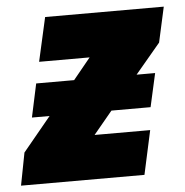

<svg xmlns="http://www.w3.org/2000/svg" viewBox="-65 -597 616 640"><g transform="rotate(-5 243.0 -276.5)"><path d="M-20 0H393L425 -147H239L302 -223H433L458 -335H396L480 -435L506 -553H109L76 -406H245L187 -335H60L36 -223H95L1 -109Z"/></g></svg>

Font: Noto Sans UI Black
Style: Italic
Weight: 900
Italic angle: -372°
Designer: Monotype Design Team
Foundry: Monotype Imaging Inc.
Version: Version 1.901